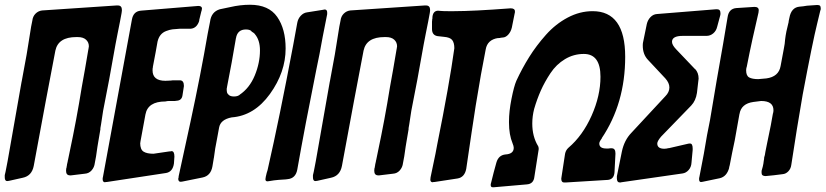

<svg xmlns="http://www.w3.org/2000/svg" viewBox="-54 -772 3474 808"><path d="M458 -721V-719Q456 -707 451 -681.5Q446 -656 441 -631.5Q436 -607 432 -585Q405 -430 380 -306Q374 -266 371 -247L368 -230L369 -231Q366 -215 359 -172L356 -154Q350 -108 345 -86Q343 -68 331.5 -55Q320 -42 303 -41Q294 -40 274 -37.5Q254 -35 245 -34H241Q224 -34 224 -53Q224 -59 225 -62L224 -60Q227 -69 227 -74Q228 -76 228 -80L231 -93V-95L232 -98Q236 -119 239 -132Q268 -268 290 -405Q294 -425 303.5 -480Q313 -535 318 -565V-564Q320 -574 320 -577Q320 -594 308 -605Q296 -616 273 -616H267Q191 -616 179 -559Q144 -378 88 -74Q80 -32 42 -24L-16 -11Q-20 -10 -24 -10Q-34 -10 -34 -26V-35Q-31 -46 -27 -68Q-23 -90 -22 -94Q21 -337 37 -429V-428L58 -542Q59 -548 61 -560.5Q63 -573 64 -579Q72 -630 73 -635Q74 -644 77 -660Q80 -676 82 -685Q84 -703 95.5 -714.5Q107 -726 123 -728L436 -749H442Q459 -749 459 -730Q459 -724 458 -721Z M645 -44 395 -6H392L387 -5Q378 -6 378 -18Q378 -25 379 -26Q432 -316 501 -689Q507 -724 538 -727H537L780 -747Q796 -747 796 -736Q796 -733 794 -725V-726L793 -723Q787 -699 784 -686H785Q775 -653 748 -651H702Q683 -650 671.5 -648.5Q660 -647 645.5 -641.5Q631 -636 622 -625Q613 -614 609 -597Q603 -561 589 -489L590 -491Q588 -487 588 -476Q588 -432 642 -432L665 -433Q668 -434 673 -434H703Q720 -434 720 -410L714 -371Q711 -349 689 -348Q686 -347 682 -347H657Q650 -347 642 -345Q568 -345 558 -290L537 -176V-174L536 -170Q536 -143 550 -134Q564 -125 592 -125L660 -135H663L668 -136Q680 -136 680 -113L678 -84Q673 -49 645 -44Z M798 -25 714 -8Q713 -8 710.5 -7.5Q708 -7 706 -7Q696 -7 696 -21L697 -22Q697 -24 697.5 -26Q698 -28 698 -31L748 -261Q791 -461 820 -630L830 -681Q835 -722 871 -733L914 -742Q957 -752 998 -752Q1077 -752 1112.5 -701Q1148 -650 1148 -568Q1148 -468 1082 -376.5Q1016 -285 921 -278Q874 -269 868 -235L859 -186Q851 -148 846 -107V-108L840 -72Q833 -32 798 -25ZM921 -509 901 -404V-402L900 -399Q900 -388 901.5 -382.5Q903 -377 910 -371.5Q917 -366 931 -366Q948 -366 957 -375L954 -373Q996 -401 1018 -454Q1040 -507 1040 -560Q1040 -604 1018 -629L1020 -627Q1015 -634 1002 -641L1006 -639Q999 -648 981 -648Q945 -648 939 -611V-612Z M1099 -13 1080 -10Q1076 -9 1073 -9H1071Q1063 -9 1063 -18Q1063 -19 1065 -31V-30Q1068 -45 1072 -56Q1123 -280 1180 -583L1197 -676Q1200 -693 1211.5 -705.5Q1223 -718 1238 -720Q1240 -720 1307 -731L1310 -732H1313Q1323 -732 1323 -718Q1323 -710 1322 -708L1304 -617Q1291 -543 1277 -478Q1230 -245 1197 -58Q1190 -21 1156 -18L1148 -17Q1113 -15 1099 -13Z M1755 -721V-719Q1753 -707 1748 -681.5Q1743 -656 1738 -631.5Q1733 -607 1729 -585Q1702 -430 1677 -306Q1671 -266 1668 -247L1665 -230L1666 -231Q1663 -215 1656 -172L1653 -154Q1647 -108 1642 -86Q1640 -68 1628.5 -55Q1617 -42 1600 -41Q1591 -40 1571 -37.5Q1551 -35 1542 -34H1538Q1521 -34 1521 -53Q1521 -59 1522 -62L1521 -60Q1524 -69 1524 -74Q1525 -76 1525 -80L1528 -93V-95L1529 -98Q1533 -119 1536 -132Q1565 -268 1587 -405Q1591 -425 1600.5 -480Q1610 -535 1615 -565V-564Q1617 -574 1617 -577Q1617 -594 1605 -605Q1593 -616 1570 -616H1564Q1488 -616 1476 -559Q1441 -378 1385 -74Q1377 -32 1339 -24L1281 -11Q1277 -10 1273 -10Q1263 -10 1263 -26V-35Q1266 -46 1270 -68Q1274 -90 1275 -94Q1318 -337 1334 -429V-428L1355 -542Q1356 -548 1358 -560.5Q1360 -573 1361 -579Q1369 -630 1370 -635Q1371 -644 1374 -660Q1377 -676 1379 -685Q1381 -703 1392.5 -714.5Q1404 -726 1420 -728L1733 -749H1739Q1756 -749 1756 -730Q1756 -724 1755 -721Z M1872 -21 1774 -6H1771L1766 -5Q1757 -6 1757 -16Q1757 -22 1758 -26L1773 -98Q1778 -120 1786 -164Q1837 -417 1858 -569Q1858 -592 1849 -603.5Q1840 -615 1814 -617L1787 -620Q1764 -624 1764 -650V-681Q1764 -683 1764.5 -685.5Q1765 -688 1765 -689L1764 -687Q1766 -691 1766 -702Q1769 -726 1789 -727L1801 -726Q1811 -725 1831 -725H1858Q1937 -725 2095 -737Q2113 -737 2113 -724Q2113 -717 2112 -716L2100 -656Q2096 -639 2085.5 -627Q2075 -615 2062 -614H2060Q2056 -613 2053 -613Q2051 -613 2050 -612H2044Q2043 -611 2041 -611L2042 -612Q1997 -605 1990 -564L1970 -458Q1960 -402 1948 -328Q1934 -239 1908 -61Q1901 -26 1872 -21Z M2536 -124 2532 -47Q2530 -18 2505 -15L2326 -4H2320Q2308 -4 2308 -20Q2308 -24 2309 -27Q2314 -59 2324 -125Q2327 -140 2338 -150Q2398 -201 2435.5 -285Q2473 -369 2473 -449Q2473 -545 2403 -545Q2360 -545 2323.5 -523Q2287 -501 2262.5 -464Q2238 -427 2222 -391Q2206 -355 2194 -314Q2186 -283 2186 -252Q2186 -198 2210 -158V-159Q2213 -152 2213 -147V-144L2195 -29Q2192 2 2163 4L2025 16H2019Q2011 16 2011 6Q2011 2 2013 -4Q2016 -18 2023.5 -46Q2031 -74 2035 -88Q2044 -119 2073 -122Q2108 -124 2108 -150Q2108 -157 2103 -169Q2088 -205 2088 -256V-261Q2088 -303 2098.5 -356Q2109 -409 2119 -432Q2143 -484 2173 -532Q2203 -580 2243.5 -625.5Q2284 -671 2335 -698Q2386 -725 2440 -725Q2577 -725 2577 -533Q2577 -337 2478 -190H2479Q2468 -176 2468 -168Q2468 -147 2498 -147H2506L2515 -148H2520Q2536 -148 2536 -127Z M2759 -148 2841 -167Q2844 -168 2850 -168Q2861 -168 2861 -147V-141L2856 -87Q2855 -69 2844 -56.5Q2833 -44 2818 -42L2561 -5Q2559 -5 2557 -4H2555Q2542 -4 2542 -21V-30L2563 -134Q2573 -182 2603 -213Q2626 -238 2674 -289.5Q2722 -341 2746 -367Q2763 -384 2763 -404Q2763 -423 2746 -442L2673 -520Q2651 -543 2651 -580Q2651 -589 2652 -593L2668 -671Q2672 -688 2683.5 -700Q2695 -712 2711 -713L2959 -733H2964Q2978 -733 2978 -716Q2978 -710 2977 -707L2964 -659Q2960 -642 2947.5 -631.5Q2935 -621 2919 -621H2819Q2774 -621 2774 -596Q2774 -583 2791 -565Q2845 -509 2871 -481V-482Q2886 -466 2886 -441Q2886 -436 2885 -433L2879 -381Q2874 -348 2855 -328L2728 -197Q2712 -178 2712 -168Q2712 -146 2742 -146Q2750 -146 2761 -149Z M2975 -22 2903 -7Q2902 -7 2900 -6.5Q2898 -6 2896 -6Q2888 -6 2888 -18Q2888 -25 2889 -26L2908 -125Q2922 -211 2934 -267Q2963 -442 2989 -587L3008 -700Q3013 -735 3044 -738L3121 -743Q3139 -743 3139 -729Q3139 -723 3138 -719L3113 -609Q3109 -591 3100.5 -550.5Q3092 -510 3088 -488V-490Q3086 -482 3086 -476Q3086 -453 3099 -446Q3112 -439 3137 -439L3171 -442Q3223 -449 3231 -494L3245 -569Q3249 -588 3250 -606Q3254 -639 3264 -676Q3265 -678 3265 -683L3268 -697Q3276 -741 3311 -744Q3315 -744 3326 -745.5Q3337 -747 3342 -748L3385 -751Q3394 -751 3397 -747.5Q3400 -744 3400 -735Q3400 -731 3398 -727L3385 -673Q3366 -597 3324 -374Q3299 -230 3276 -78Q3274 -62 3263.5 -51Q3253 -40 3239 -39Q3227 -37 3203 -34.5Q3179 -32 3168 -31Q3151 -31 3151 -44V-53L3156 -71Q3157 -75 3158.5 -83Q3160 -91 3160 -94Q3162 -104 3162 -110Q3165 -117 3167 -133Q3168 -139 3170.5 -150.5Q3173 -162 3174 -168Q3193 -257 3199 -296V-294Q3201 -302 3201 -308Q3201 -347 3149 -347L3117 -343Q3065 -336 3058 -292V-293L3038 -181Q3034 -163 3027 -128.5Q3020 -94 3017 -77L3014 -66L3015 -67Q3005 -29 2975 -22Z"/></svg>

Font: Bangerz Fix
Style: Regular
Weight: 400
Designer: vernon adams
Foundry: Vernon Adams
Version: Version 2.10;December 28, 2023;FontCreator 13.0.0.2683 64-bi